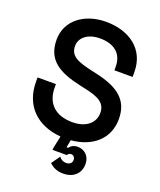

<svg xmlns="http://www.w3.org/2000/svg" viewBox="-166 -816 942 1131"><g transform="rotate(20 305.0 -250.5)"><path d="M567 -201C567 -325 485 -378 348 -408L321 -414C229 -435 177 -453 177 -518C177 -572 227 -610 301 -610C387 -610 444 -569 444 -484V-462H558V-493C558 -635 448 -714 301 -714C168 -714 62 -638 62 -516C62 -387 148 -339 286 -309L313 -303C404 -284 452 -261 452 -197C452 -138 404 -90 315 -90C205 -90 148 -150 148 -248V-268H33V-241C33 -93 128 1 279 13L262 93V103H352C355 94 363 89 374 89C389 89 399 101 399 117C399 137 383 148 363 148C342 148 329 139 318 125L280 179C299 196 323 213 369 213C428 213 473 177 473 116C473 65 438 35 396 35C370 35 353 47 344 60H334L343 13C474 2 567 -75 567 -201Z"/></g></svg>

Font: Space Text SemiBold
Style: Regular
Weight: 600
Designer: Florian Karsten (Space Text), Colophon Foundry (Space Mono)
Foundry: Florian Karsten
Version: Version 1.003;PS 001.003;hotconv 1.0.88;makeotf.lib2.5.64775